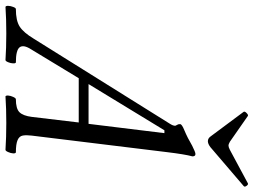

<svg xmlns="http://www.w3.org/2000/svg" viewBox="-198 -774 907 686"><g transform="rotate(90 255.0 -430.5)"><path d="M416 -720.2Q405.8 -720.2 398.9 -730L311 -848.1Q308.6 -852.1 315.7 -858.9Q322.8 -865.7 326.2 -862.8L418 -798.8Q426.3 -793.9 432.1 -793.9Q437 -793.9 446.8 -798.8L565.9 -862.8Q570.3 -865.7 575.4 -858.6Q580.6 -851.6 576.2 -848.1L437 -729Q425.3 -720.2 416 -720.2ZM-64 2.9Q-67.9 1.5 -67.6 -6.8Q-67.4 -15.1 -63.7 -24.7Q-60.1 -34.2 -56.2 -34.2Q-14.6 -34.2 6.6 -47.9Q27.8 -61.5 49.8 -98.1L354 -585Q360.8 -595.7 360.8 -603Q360.8 -604 360.4 -605Q359.9 -606 358.9 -607.9Q357.9 -609.9 356.9 -611.8Q355 -613.8 355 -621.1Q355 -627.4 377 -636.2Q404.8 -647.9 432.1 -664.1Q455.1 -675.8 461.9 -675.8Q470.2 -675.8 470.2 -665Q462.9 -638.7 455.1 -574.2L396 -90.8Q393.6 -71.8 395.8 -59.1Q397.9 -46.4 412.1 -40.3Q426.3 -34.2 456.1 -34.2Q460 -32.7 459.5 -24.4Q459 -16.1 454.8 -6.6Q450.7 2.9 446.8 2.9Q402.3 0 351.1 0Q298.8 0 255.9 2.9Q252.4 1.5 252.9 -6.8Q253.4 -15.1 257.8 -24.7Q262.2 -34.2 266.1 -34.2Q299.8 -34.2 312.5 -47.1Q325.2 -60.1 329.1 -90.8L349.1 -258.8H190.9L87.9 -88.9Q70.3 -61.5 80.3 -47.9Q90.3 -34.2 134.8 -34.2Q138.2 -32.7 137.9 -24.4Q137.7 -16.1 133.8 -6.6Q129.9 2.9 126 2.9Q83 0 30.8 0Q-22.5 0 -64 2.9ZM377 -564.9 211.9 -293.9H354L387.2 -564.9Z"/></g></svg>

Font: Junicode SmCond
Style: Italic
Weight: 400
Width: 4
Italic angle: -11°
Designer: Peter S. Baker
Version: Version 2.206